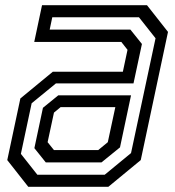

<svg xmlns="http://www.w3.org/2000/svg" viewBox="-20 -720 676 740"><path d="M89 0 8 -103 58.5 -340.5 183.5 -443.5H453.5L471.5 -528L447.5 -558.5H112L142 -700H546.5L627.5 -597L522.5 -103L397.5 0ZM156.5 -94 112.5 -149 145.5 -304.5 204.5 -352.5H485L442.5 -152L371 -94ZM124 -46.5H383.5L485 -130L579.5 -572.5L515.5 -653.5H181.5L171.5 -606H482.5L527 -550.5L494.5 -398.5H195.5L102 -322L60.5 -127ZM188 -141.5H358.5L395.5 -172L424.5 -307H213.5L188 -286L163.5 -172Z"/></svg>

Font: Tourney Medium
Style: Italic
Weight: 500
Italic angle: -12°
Version: Version 1.015